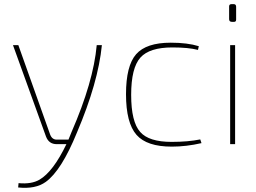

<svg xmlns="http://www.w3.org/2000/svg" viewBox="-20 -699 1243 931"><path d="M474 -480Q456 -298 353 -56Q278 128 202 183Q152 219 68 210L70 189Q133 195 172 172Q238 133 302 0H255Q217 0 203 -37L43 -480H69L223 -47Q233 -20 259 -22H312L327 -59Q433 -302 449 -480Z M957 -5Q883 12 813 12Q692 12 642 -45Q591 -103 591 -242Q591 -380 640 -436Q689 -492 808 -492Q889 -492 944 -475L940 -457Q894 -469 816 -469Q705 -469 661 -420Q616 -370 616 -239Q616 -108 660 -59Q702 -11 812 -11Q892 -11 951 -23Z M1113 -679Q1125 -679 1125 -666V-604Q1125 -593 1115 -593H1105Q1091 -593 1091 -606V-668Q1091 -679 1103 -679ZM1096 0V-480H1120V0Z"/></svg>

Font: Taylor Sans Thin
Style: Regular
Weight: 100
Italic angle: -8°
Designer: Natanael Gama
Version: Version 1.001 September 8, 2015